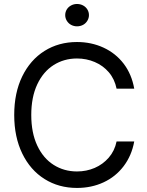

<svg xmlns="http://www.w3.org/2000/svg" viewBox="-20 -926 733 956"><path d="M363.3 -634.8Q298.8 -634.8 247.1 -602.1Q195.3 -569.3 165.5 -505.9Q135.7 -442.4 135.7 -353.5Q135.7 -264.6 165.5 -201.2Q195.3 -137.7 247.1 -105Q298.8 -72.3 363.3 -72.3Q410.2 -72.3 451.2 -89.8Q492.2 -107.4 521.5 -141.1Q550.8 -174.8 560.5 -221.7H648.4Q635.7 -151.4 595.7 -98.6Q555.7 -45.9 495.6 -18.1Q435.5 9.8 363.3 9.8Q272.5 9.8 201.7 -34.7Q130.9 -79.1 90.8 -161.6Q50.8 -244.1 50.8 -353.5Q50.8 -463.9 90.8 -545.9Q130.9 -627.9 201.7 -672.4Q272.5 -716.8 363.3 -716.8Q434.6 -716.8 495.1 -689Q555.7 -661.1 595.7 -608.9Q635.7 -556.6 648.4 -484.4H560.5Q550.8 -532.2 522 -565.9Q493.2 -599.6 451.7 -617.2Q410.2 -634.8 363.3 -634.8ZM304.7 -850.6Q304.7 -866.2 312.5 -878.9Q320.3 -891.6 334 -898.9Q347.7 -906.2 363.3 -906.2Q379.9 -906.2 393.6 -898.9Q407.2 -891.6 415 -878.9Q422.9 -866.2 422.9 -850.6Q422.9 -835.9 415 -822.8Q407.2 -809.6 393.6 -802.2Q379.9 -794.9 363.3 -794.9Q347.7 -794.9 334 -802.2Q320.3 -809.6 312.5 -822.8Q304.7 -835.9 304.7 -850.6Z"/></svg>

Font: Pretendard Std Variable
Style: Regular
Weight: 400
Designer: Base glyphs from Inter by Rasmus Andersson; Hangeul glyphs from Noto Sans CJK(Source Han Sans) by Jang Soo-young and Kan
Foundry: Kil Hyung-jin
Version: Version 1.309;Glyphs 3.2 (3225)